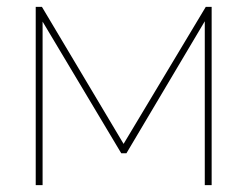

<svg xmlns="http://www.w3.org/2000/svg" viewBox="-20 -539 720 559"><path d="M84 0V-519H102.1L339.8 -120.1L579.1 -519H596.2V0H576.2V-477.1L348.1 -92.8H333L104 -476.1V0Z"/></svg>

Font: Rawline Thin
Style: Regular
Weight: 250
Designer: Matt McInerney, Pablo Impallari, Rodrigo Fuenzalida
Foundry: Matt McInerney, Pablo Impallari, Rodrigo Fuenzalida
Version: Version 4.020;PS 004.020;hotconv 1.0.88;makeotf.lib2.5.64775